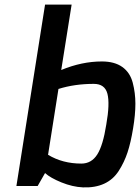

<svg xmlns="http://www.w3.org/2000/svg" viewBox="-20 -805 606 831"><path d="M188 -135Q251 -97 332 -97Q376 -97 401 -136.5Q426 -176 440 -266Q456 -356 445 -399Q434 -442 386 -442Q303 -442 233 -420ZM51 0 175 -785H290L245 -502Q334 -539 421 -539Q476 -539 509.5 -515Q543 -491 554.5 -447Q566 -403 566 -356Q566 -309 556 -249Q546 -188 532 -145.5Q518 -103 494 -65.5Q470 -28 431 -10Q392 8 339 6Q294 4 246 -15.5Q198 -35 175 -56L143 0Z"/></svg>

Font: Exo
Style: Demi Bold Italic
Weight: 600
Designer: Natanael Gama
Version: Version 1